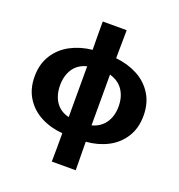

<svg xmlns="http://www.w3.org/2000/svg" viewBox="-157 -832 1083 1162"><g transform="rotate(20 385.0 -251.0)"><path d="M460 -702Q460 -630 459 -612Q459 -602 458.5 -582.5Q458 -563 458 -521Q535 -513 597.5 -480Q660 -447 696.5 -388.5Q733 -330 733 -250Q733 -169 695.5 -110.5Q658 -52 596 -20.5Q534 11 458 17Q458 54 458.5 75Q459 96 459 109Q460 130 460 200H306Q306 130 307 109V17Q231 11 168.5 -21Q106 -53 69 -111Q32 -169 32 -249Q32 -330 69.5 -388.5Q107 -447 169 -479.5Q231 -512 307 -520Q307 -594 306 -612V-702ZM310 -415Q253 -401 224 -357.5Q195 -314 195 -252Q195 -188 224.5 -144.5Q254 -101 310 -88ZM457 -88Q513 -103 542.5 -146Q572 -189 572 -251Q572 -313 543 -356Q514 -399 457 -415Z"/></g></svg>

Font: BM Euljiro oraeorae
Style: Regular
Weight: 400
Designer: Bongjin Kim; Bomjun Kim; Myungsoo Han; Hyesun Chae; Mikyoung Jeong; Wujin Sim; Minjae Kang; Suwha Jang;
Foundry: Sandoll Inc.
Version: Version 1.000;hotconv 1.0.109;makeexe 2.5.65596